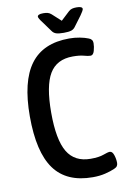

<svg xmlns="http://www.w3.org/2000/svg" viewBox="-95 -912 639 974"><g transform="rotate(-10 225.0 -424.5)"><path d="M303 7Q168 7 104.5 -80.5Q41 -168 41 -352Q41 -532 106 -619.5Q171 -707 306 -707Q334 -707 360 -702Q386 -697 403 -690Q424 -683 424 -663Q424 -644 418 -623Q412 -602 398 -602Q386 -602 364.5 -608Q343 -614 308 -614Q225 -614 188 -552Q151 -490 151 -352Q151 -212 188.5 -149.5Q226 -87 308 -87Q351 -87 375 -96Q399 -105 409 -105Q422 -105 429 -84.5Q436 -64 436 -43Q436 -35 432 -28Q428 -21 416 -16Q396 -7 367 0Q338 7 303 7ZM370 -856Q400 -856 400 -843Q400 -839 395 -830.5Q390 -822 383 -812L345 -761Q337 -749 324 -744.5Q311 -740 285 -740Q258 -740 245 -744.5Q232 -749 224 -761L187 -812Q179 -822 174 -830.5Q169 -839 169 -843Q169 -849 176 -852.5Q183 -856 199 -856Q212 -856 221.5 -853.5Q231 -851 240 -843L285 -802L330 -844Q338 -851 347.5 -853.5Q357 -856 370 -856Z"/></g></svg>

Font: Asap Condensed Medium
Style: Regular
Weight: 500
Width: 3
Designer: Pablo Cosgaya
Foundry: Omnibus-Type
Version: Version 3.001; ttfautohint (v1.8.4.7-5d5b)